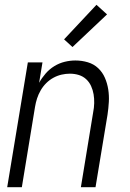

<svg xmlns="http://www.w3.org/2000/svg" viewBox="-20 -780 540 800"><path d="M10 0 96 -520H157L143 -435Q154 -455 170 -473.5Q186 -492 206.5 -504.5Q227 -517 249.5 -522.5Q272 -528 294 -528Q321 -528 346 -520.5Q371 -513 389 -496Q407 -479 417 -456Q427 -433 431 -407.5Q435 -382 433.5 -355.5Q432 -329 428 -302L378 0H317L368 -311Q372 -331 372.5 -350Q373 -369 370 -387Q367 -405 359.5 -421.5Q352 -438 339 -450Q326 -462 308.5 -467.5Q291 -473 271 -473Q254 -473 236.5 -469Q219 -465 202.5 -456Q186 -447 172.5 -433.5Q159 -420 149.5 -403.5Q140 -387 134.5 -370Q129 -353 126 -335L71 0ZM282 -584 247 -616 382 -760 426 -720Z"/></svg>

Font: Iosevka Term Curly Lt Obl
Style: Regular
Weight: 300
Italic angle: -9°
Designer: Belleve Invis
Foundry: Belleve Invis
Version: Version 32.3.0